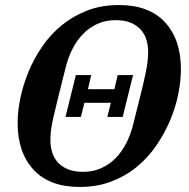

<svg xmlns="http://www.w3.org/2000/svg" viewBox="-20 -730 749 762"><path d="M281 -432H342L329 -376H434L447 -432H508L467 -266H406L420 -322H315L301 -266H240ZM310 -48Q349 -48 381.5 -62.5Q414 -77 439 -102.5Q464 -128 481.5 -162.5Q499 -197 509 -238Q527 -310 538.5 -356Q550 -402 556.5 -433Q563 -464 565.5 -484Q568 -504 568 -524Q568 -551 560.5 -574Q553 -597 537 -614Q521 -631 497 -640.5Q473 -650 439 -650Q399 -650 367 -635.5Q335 -621 310 -595.5Q285 -570 267.5 -535.5Q250 -501 240 -460Q222 -388 210.5 -342Q199 -296 192 -265Q185 -234 182.5 -214Q180 -194 180 -174Q180 -147 187.5 -124Q195 -101 211 -84Q227 -67 251.5 -57.5Q276 -48 310 -48ZM297 12Q176 12 113 -56.5Q50 -125 50 -242Q50 -289 61 -341.5Q72 -394 93.5 -446Q115 -498 148 -546Q181 -594 226 -630.5Q271 -667 327 -688.5Q383 -710 452 -710Q572 -710 635 -641.5Q698 -573 698 -456Q698 -409 687.5 -356.5Q677 -304 655 -252Q633 -200 600 -152Q567 -104 522.5 -67.5Q478 -31 421.5 -9.5Q365 12 297 12Z"/></svg>

Font: IBM Plex Serif SmBld
Style: Italic
Weight: 600
Italic angle: -14°
Designer: Mike Abbink, Paul van der Laan, Pieter van Rosmalen
Foundry: Bold Monday
Version: Version 3.001